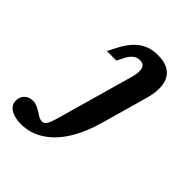

<svg xmlns="http://www.w3.org/2000/svg" viewBox="-304 -527 818 818"><g transform="rotate(45 105.0 -117.5)"><path d="M129.4 -358.6Q112.4 -358.6 99.4 -348.6Q86.3 -338.6 75.5 -318.1L59.2 -286H2L22.7 -326.3Q50 -379.3 85.2 -403.7Q120.3 -428 167.7 -428Q236.1 -428 260 -385.8Q283.9 -343.6 264.1 -269.7L246.9 -208.2H133.4L155.7 -286.7Q165 -320.9 158.7 -339.8Q152.4 -358.6 129.4 -358.6ZM217.4 -103.7 203.6 -55.4Q182.7 20 148 76Q113.3 131.9 66.2 162.5Q19.2 193.1 -36.8 193.1Q-77.1 193.1 -100.1 178.1Q-123.1 163 -123.1 137.1Q-123.1 114.5 -108.4 100.2Q-93.7 85.9 -70.2 85.9Q-61.3 85.9 -52.2 88.8Q-43.1 91.6 -34.6 96.4Q-26.1 101.2 -18.4 106.1Q-6.5 114.1 1.9 118Q10.3 121.9 17.7 121.9Q27.6 121.9 34.5 114.8Q41.4 107.8 46.7 94Q52.1 80.1 60.4 50L103.9 -103.7L133.4 -208.2H246.9Z"/></g></svg>

Font: Playfair Micro SmCond SmLight
Style: Italic
Weight: 360
Width: 4
Italic angle: -15.6°
Designer: Claus Eggers Sørensen
Foundry: Claus Eggers Sørensen
Version: Version 2.203;Glyphs 3.3 (3326)